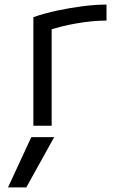

<svg xmlns="http://www.w3.org/2000/svg" viewBox="-20 -550 540 840"><path d="M95 270H15L117 50H217ZM126 -475Q175 -492 231.5 -504Q288 -516 343.5 -523Q399 -530 446 -530V-460Q385 -460 313.5 -447.5Q242 -435 186 -415L206 -453V0H126Z"/></svg>

Font: M PLUS 1 Code
Style: Regular
Weight: 400
Designer: Coji Morishita
Foundry: UNDERFOREST DESIGN
Version: Version 1.005